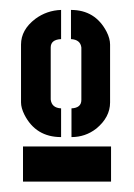

<svg xmlns="http://www.w3.org/2000/svg" viewBox="-20 -711 265 379"><path d="M25.4 -352.5V-421.9H199.2V-352.5ZM21.5 -508.8V-623Q21.5 -652.3 49.8 -673.8Q72.3 -690.4 100.6 -691.4V-633.8Q80.1 -632.8 80.1 -617.2V-514.6Q82 -498 100.6 -497.1V-440.4Q50.8 -440.4 28.3 -484.4Q21.5 -498 21.5 -508.8ZM121.1 -440.4V-497.1Q140.6 -498 140.6 -513.7V-617.2Q138.7 -632.8 120.1 -633.8V-691.4Q168 -691.4 190.4 -648.4Q197.3 -634.8 197.3 -623V-508.8Q197.3 -479.5 169.9 -457Q148.4 -440.4 121.1 -440.4Z"/></svg>

Font: Post No Bills Jaffna ExtraBold
Style: Regular
Weight: 800
Designer: Kosala Senevirathne, Siva Puranthara, Lasantha Premarathna, Tharique Azeez
Foundry: Mooniak
Version: Version 1.220 ; ttfautohint (v1.6)